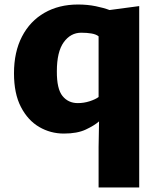

<svg xmlns="http://www.w3.org/2000/svg" viewBox="-20 -584 715 851"><path d="M263 8Q204 8 153.8 -21.2Q103.5 -50.5 72.8 -109.8Q42 -169 42 -259Q42 -353.5 77.5 -422Q113 -490.5 177 -527.2Q241 -564 326 -564Q367.5 -564 404.2 -556.5Q441 -549 465.5 -539.5L597 -557V247H417V68L419 -46Q398 -27.5 360.2 -9.8Q322.5 8 263 8ZM232 -268Q231.5 -190 257 -158.5Q282.5 -127 325 -127Q351.5 -127 377.2 -135.2Q403 -143.5 417 -154V-423Q406 -432 385.8 -435.5Q365.5 -439 340 -439Q293 -439 262.5 -396.8Q232 -354.5 232 -268Z"/></svg>

Font: Merriweather Sans ExtraBold
Style: Regular
Weight: 800
Designer: Eben Sorkin
Foundry: Eben Sorkin
Version: Version 2.001; ttfautohint (v1.8.3)